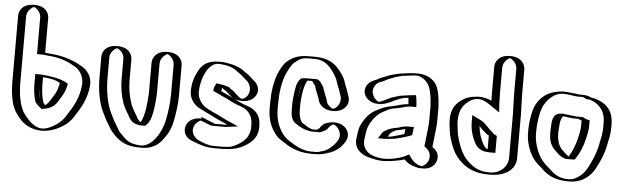

<svg xmlns="http://www.w3.org/2000/svg" viewBox="-54 -1024 4287 1317"><g transform="rotate(5 2090.0 -365.5)"><path d="M374 -299C372 -286 370 -280 366 -267C362 -247 350 -231 342 -215C328 -194 317 -168 297 -152L279 -140C273 -137 268 -135 261 -134C254 -139 250 -144 244 -151C241 -155 233 -163 233 -168C224 -194 218 -224 218 -259C217 -267 217 -275 217 -282V-335H219C275 -331 336 -323 374 -299ZM134 -822C89 -822 50 -783 50 -738V-282C50 -271 50 -261 51 -251L53 -219C58 -163 69 -118 91 -79C121 -34 159 12 217 28C272 43 326 26 364 3C401 -17 435 -48 456 -84C496 -144 535 -209 543 -301C548 -361 519 -403 486 -428C485 -429 468 -437 467 -438C411 -471 346 -493 264 -498C248 -500 234 -502 217 -502V-738C217 -783 179 -822 134 -822ZM220 -350H202V-282C202 -240 210 -192 218 -167C222 -154 230 -145 232 -142C238 -133 247 -125 257 -118C269 -120 278 -123 287 -127L306 -140C331 -160 342 -188 355 -207C362 -222 375 -240 380 -263C385 -279 387 -289 390 -306C347 -337 281 -346 220 -350ZM134 -807C171 -807 202 -775 202 -738V-487H217C233 -487 246 -485 263 -483C343 -478 406 -456 459 -425C463 -422 476 -416 478 -415C509 -391 533 -355 528 -302C520 -213 483 -152 443 -92C423 -58 392 -29 357 -10C319 10 273 28 221 14C168 0 133 -44 104 -87C84 -123 72 -168 68 -220L66 -252C65 -262 65 -272 65 -282V-738C65 -775 97 -807 134 -807ZM390 -306C387 -289 385 -279 380 -263C375 -240 362 -222 355 -207C342 -188 331 -160 306 -140L287 -127C278 -123 269 -120 257 -118C247 -125 239 -133 232 -141C229 -144 222 -153 218 -167C210 -192 202 -240 202 -282V-350H220C281 -346 347 -337 390 -306ZM133 -807C96 -807 65 -775 65 -738V-282C65 -272 65 -262 66 -252L68 -220C72 -168 84 -123 104 -87C133 -44 168 0 221 14C271 28 320 11 356 -10C391 -31 423 -57 443 -92C483 -152 520 -213 528 -302C533 -355 509 -391 478 -415C476 -416 463 -422 459 -425C406 -456 343 -478 263 -483C246 -484 233 -487 217 -487H202V-738C202 -775 170 -807 133 -807ZM232 -171C235 -161 241 -156 244 -151C248 -145 254 -140 261 -134C267 -135 273 -137 279 -140L297 -152C317 -168 327 -192 342 -215C350 -231 362 -247 366 -266C369 -279 372 -285 374 -299C336 -322 276 -331 219 -335H217V-282C217 -241 225 -196 232 -171ZM133 -822C178 -822 217 -783 217 -738V-502C234 -502 246 -500 264 -498C345 -493 411 -470 466 -438C469 -436 482 -430 486 -428C520 -402 548 -361 543 -301C535 -209 497 -145 456 -84C435 -48 401 -17 364 3C325 24 274 44 217 28C158 12 121 -35 91 -79C69 -119 58 -163 53 -219L51 -251C50 -261 50 -271 50 -282V-738C50 -783 88 -822 133 -822ZM222 -350H182V-282C182 -238 188 -198 198 -167C199 -157 208 -150 211 -146C217 -139 222 -134 231 -127L246 -115L274 -120C289 -123 299 -127 307 -131L327 -144C352 -164 362 -191 376 -211C384 -226 396 -244 401 -265C406 -279 408 -288 410 -303L403 -307C355 -337 281 -345 222 -350ZM134 -807C143 -806 182 -780 182 -738V-487H217C227 -487 240 -485 257 -483C328 -479 385 -461 438 -430C444 -426 453 -421 457 -419C486 -397 513 -359 508 -302C500 -211 462 -149 422 -88C402 -53 370 -24 337 -6C298 15 267 24 236 15C195 4 155 -38 125 -83C104 -121 93 -165 88 -219L86 -251C85 -261 85 -271 85 -282V-738C85 -780 125 -806 134 -807ZM237 -333C285 -329 326 -322 355 -303C352 -288 351 -280 346 -265C341 -243 329 -226 321 -211C305 -187 292 -159 268 -143C262 -149 256 -154 252 -169C244 -194 237 -241 237 -282ZM134 -822C54 -822 30 -773 30 -738V-282C30 -272 30 -262 31 -252L33 -220C38 -165 48 -122 70 -83C99 -39 132 7 202 26C281 48 349 18 384 -1C424 -22 457 -53 477 -88C517 -148 555 -212 563 -302C568 -358 542 -396 508 -422C504 -425 491 -432 488 -434C432 -467 361 -492 270 -498L237 -501V-738C237 -773 214 -822 134 -822Z M643 -507C643 -552 682 -590 727 -590C772 -590 810 -552 810 -507V-366C810 -310 821 -258 834 -215C846 -174 869 -142 889 -108L890 -106C897 -99 909 -83 924 -79L934 -77H941C966 -102 974 -145 981 -189C984 -204 990 -272 990 -290V-496C990 -541 1029 -580 1074 -580C1119 -580 1157 -541 1157 -496V-287C1157 -232 1147 -161 1138 -115C1128 -61 1108 -21 1081 15C1053 56 1005 95 936 90C910 90 888 83 866 79C833 69 815 55 791 32C771 10 756 -2 743 -28C735 -42 724 -60 716 -73L689 -127C659 -191 643 -276 643 -366ZM658 -507C658 -544 690 -575 727 -575C764 -575 795 -544 795 -507V-366C795 -308 806 -255 820 -211C834 -165 860 -132 878 -97C888 -87 901 -68 921 -64L933 -62H947C981 -89 989 -140 996 -186C999 -203 1005 -269 1005 -290V-496C1005 -532 1038 -565 1074 -565C1110 -565 1142 -533 1142 -496V-287C1142 -233 1132 -164 1123 -118C1113 -66 1095 -29 1069 6C1043 45 1000 80 937 75H936C913 75 892 68 870 64C840 55 825 43 802 21C780 -2 768 -11 756 -35C748 -50 736 -68 729 -80L702 -134C673 -195 658 -278 658 -366ZM658 -507V-366C658 -278 673 -195 702 -134L729 -80C736 -68 748 -50 756 -35C768 -11 780 -2 802 21C825 43 840 55 870 64C892 68 913 75 936 75H937C1000 80 1043 45 1069 6C1095 -29 1113 -66 1123 -118C1132 -164 1142 -233 1142 -287V-496C1142 -533 1110 -565 1074 -565C1038 -565 1005 -532 1005 -496V-290C1005 -269 999 -203 996 -186C989 -140 981 -89 947 -62H933L921 -64C897 -70 884 -91 878 -97C860 -132 834 -165 820 -211C806 -255 795 -308 795 -366V-507C795 -544 763 -575 726 -575C689 -575 658 -544 658 -507ZM643 -507V-366C643 -276 659 -191 689 -127L716 -73C723 -60 735 -42 743 -28C757 0 770 10 791 32C827 66 868 90 936 90C1005 95 1053 56 1081 15C1109 -22 1128 -61 1138 -115C1147 -161 1157 -232 1157 -287V-496C1157 -541 1119 -580 1074 -580C1029 -580 990 -541 990 -496V-290C990 -271 984 -205 981 -189C974 -144 966 -102 941 -77H934L924 -79C907 -84 897 -98 890 -106C871 -143 847 -173 834 -215C821 -258 810 -310 810 -366V-507C810 -552 771 -590 726 -590C681 -590 643 -552 643 -507ZM678 -507C678 -553 722 -575 726 -575C730 -575 775 -553 775 -507V-366C775 -309 785 -256 799 -213C812 -169 838 -137 856 -101C862 -95 872 -75 908 -66L926 -62H964L973 -71C1002 -100 1009 -144 1016 -188C1019 -204 1025 -271 1025 -290V-496C1025 -537 1064 -563 1074 -565C1085 -563 1122 -536 1122 -496V-287C1122 -232 1112 -162 1103 -116C1087 -32 1023 81 939 75H936C925 75 909 71 883 66C861 59 846 48 823 26C802 4 789 -6 777 -31C769 -45 757 -63 750 -76L723 -130C694 -192 678 -277 678 -366ZM623 -507V-366C623 -277 638 -193 668 -131L695 -77C703 -64 714 -46 722 -32C735 -6 747 4 769 27C810 66 849 88 934 90C1033 96 1078 47 1102 11C1129 -25 1148 -64 1158 -117C1167 -163 1177 -233 1177 -287V-496C1177 -531 1153 -580 1074 -580C995 -580 970 -530 970 -496V-290C970 -270 964 -204 961 -188C955 -150 948 -109 929 -83C921 -91 916 -97 911 -102C893 -138 867 -169 854 -213C840 -256 830 -309 830 -366V-507C830 -542 805 -590 726 -590C647 -590 623 -542 623 -507Z M1440 -544H1428C1371 -544 1334 -513 1314 -473C1292 -432 1275 -388 1275 -324C1275 -272 1311 -228 1347 -209C1372 -196 1397 -183 1424 -172C1453 -159 1478 -143 1507 -132L1534 -120L1518 -118C1513 -117 1509 -117 1505 -117H1433C1428 -117 1421 -120 1416 -122C1415 -122 1414 -122 1413 -123C1399 -130 1382 -136 1367 -141C1316 -158 1273 -124 1261 -88C1244 -38 1278 6 1314 17C1353 34 1390 50 1446 50H1508C1517 50 1526 49 1536 48C1566 45 1581 43 1609 31C1672 2 1729 -41 1724 -131C1724 -199 1688 -245 1635 -260C1631 -261 1627 -263 1622 -265L1607 -270L1591 -277C1586 -280 1580 -282 1574 -284C1549 -299 1522 -312 1493 -324L1467 -336C1459 -339 1451 -343 1444 -347C1445 -352 1445 -356 1446 -359C1446 -361 1446 -363 1447 -364V-365L1452 -375C1460 -374 1465 -373 1473 -371C1477 -371 1481 -368 1484 -367C1493 -358 1504 -351 1517 -344C1530 -331 1546 -314 1562 -305C1602 -276 1654 -290 1678 -324C1707 -364 1693 -416 1659 -440C1638 -457 1625 -474 1600 -488C1597 -490 1595 -492 1594 -493C1566 -516 1529 -533 1485 -539C1472 -539 1452 -544 1440 -544ZM1440 -529C1448 -529 1469 -524 1484 -524C1525 -518 1560 -502 1584 -482C1587 -479 1589 -477 1592 -475C1615 -462 1627 -447 1650 -428C1678 -408 1690 -366 1666 -333C1646 -305 1604 -293 1571 -317C1557 -327 1540 -342 1526 -356C1512 -363 1501 -371 1492 -380C1488 -381 1484 -385 1475 -386C1469 -387 1463 -389 1454 -390L1443 -391L1432 -369V-367C1431 -363 1431 -361 1431 -361C1430 -356 1430 -353 1429 -349L1428 -339L1437 -334C1445 -330 1453 -325 1461 -322L1487 -310C1515 -299 1542 -285 1567 -271C1573 -268 1580 -266 1585 -263L1602 -256L1617 -251C1669 -234 1709 -203 1709 -131C1714 -49 1665 -11 1603 17C1573 30 1547 35 1508 35H1446C1405 35 1374 26 1347 15C1334 7 1326 6 1319 3C1290 -6 1261 -43 1275 -84C1285 -113 1320 -141 1362 -127C1378 -122 1400 -112 1412 -107C1419 -104 1424 -102 1433 -102H1505C1510 -102 1515 -102 1520 -103L1589 -112L1513 -146C1485 -156 1461 -172 1430 -186C1421 -190 1411 -194 1403 -198L1354 -222C1322 -239 1290 -279 1290 -324C1290 -385 1305 -426 1327 -466C1345 -503 1377 -529 1428 -529ZM1440 -529H1428C1377 -529 1345 -503 1327 -466C1305 -426 1290 -385 1290 -324C1290 -279 1322 -239 1354 -222L1403 -198C1411 -194 1421 -190 1430 -186C1461 -172 1485 -156 1513 -146L1589 -112L1520 -103C1515 -102 1510 -102 1505 -102H1433C1424 -102 1419 -104 1412 -107C1399 -113 1378 -122 1362 -127C1320 -141 1285 -113 1275 -84C1261 -43 1290 -6 1319 3C1359 20 1392 35 1446 35H1508C1516 35 1525 34 1534 33C1565 29 1576 29 1603 17C1665 -11 1714 -49 1709 -131C1709 -193 1677 -233 1631 -246C1626 -247 1623 -248 1617 -251L1602 -256L1585 -263C1580 -266 1574 -268 1568 -270C1542 -285 1516 -299 1487 -310L1461 -322C1453 -325 1445 -330 1437 -334L1428 -339L1429 -349C1430 -353 1430 -356 1431 -361C1431 -361 1431 -363 1432 -367V-369L1443 -391L1454 -390C1463 -389 1469 -387 1475 -386C1484 -385 1488 -381 1492 -380C1501 -371 1512 -363 1526 -356C1540 -342 1556 -326 1570 -318C1603 -294 1646 -305 1666 -333C1690 -366 1678 -408 1650 -428C1627 -447 1615 -463 1593 -475C1589 -477 1587 -479 1584 -482C1560 -502 1525 -518 1484 -524C1469 -524 1448 -529 1440 -529ZM1444 -347C1451 -343 1459 -339 1467 -336L1493 -324C1521 -313 1549 -299 1574 -284C1578 -282 1581 -282 1591 -277L1607 -270L1622 -265C1679 -246 1724 -210 1724 -131C1728 -41 1673 2 1609 31C1577 45 1548 50 1508 50H1446C1390 50 1352 32 1314 17C1280 6 1244 -38 1261 -89C1273 -125 1316 -158 1367 -141C1383 -136 1394 -132 1409 -125C1416 -122 1426 -117 1433 -117H1505C1509 -117 1513 -117 1518 -118L1534 -120L1507 -132C1478 -143 1453 -159 1424 -172L1397 -184L1347 -209C1310 -228 1275 -272 1275 -324C1275 -387 1291 -431 1314 -473C1334 -513 1371 -544 1428 -544H1440C1452 -544 1471 -539 1485 -539C1529 -533 1566 -515 1593 -493C1596 -491 1597 -490 1600 -488C1624 -475 1637 -458 1659 -440C1692 -416 1707 -365 1678 -324C1654 -290 1602 -276 1562 -305C1548 -315 1533 -328 1517 -344C1506 -350 1493 -358 1484 -367C1476 -371 1461 -374 1452 -375C1448 -367 1446 -358 1444 -347ZM1408 -342C1418 -336 1431 -330 1442 -326L1468 -313C1495 -302 1521 -289 1546 -275C1552 -272 1559 -270 1565 -267L1584 -259L1599 -254C1643 -239 1689 -211 1689 -131C1694 -44 1641 -5 1584 21C1559 32 1557 31 1529 33C1522 34 1513 35 1508 35H1446C1407 35 1380 23 1339 6C1321 -2 1279 -34 1296 -86C1305 -113 1335 -130 1340 -131C1340 -131 1342 -130 1346 -129C1364 -123 1382 -115 1397 -109C1399 -108 1409 -102 1433 -102H1505C1513 -102 1522 -103 1529 -104L1599 -113L1531 -143C1502 -154 1459 -180 1423 -194L1374 -219C1346 -234 1310 -275 1310 -324C1310 -411 1355 -529 1428 -529H1439C1444 -529 1460 -525 1478 -524C1509 -519 1539 -507 1562 -487C1566 -484 1567 -483 1571 -480C1592 -468 1605 -452 1628 -433C1655 -414 1671 -365 1645 -328C1635 -314 1620 -307 1613 -305C1597 -301 1562 -337 1547 -352C1533 -360 1523 -366 1513 -376C1502 -380 1485 -386 1463 -389L1426 -395L1412 -367V-365C1410 -357 1409 -350 1408 -342ZM1559 -299C1568 -295 1579 -293 1591 -291C1650 -283 1685 -308 1699 -328C1726 -365 1714 -410 1680 -435C1659 -452 1647 -469 1621 -484C1618 -486 1618 -485 1615 -488C1588 -511 1548 -530 1495 -538C1479 -540 1475 -544 1440 -544H1428C1344 -544 1311 -504 1293 -469C1271 -429 1255 -386 1255 -324C1255 -276 1286 -234 1327 -213L1377 -188C1416 -171 1447 -151 1489 -135L1524 -119L1510 -117H1439C1406 -131 1372 -144 1339 -158L1348 -145C1277 -149 1249 -110 1241 -86C1226 -42 1251 -1 1296 14C1335 29 1384 50 1446 50H1508C1555 50 1593 43 1628 28C1696 -3 1749 -47 1744 -131C1744 -197 1712 -238 1652 -258C1649 -259 1645 -260 1640 -262L1625 -267L1610 -274C1599 -279 1596 -280 1595 -280C1584 -286 1571 -293 1559 -299ZM1467 -366V-367C1473 -362 1487 -353 1496 -348C1514 -331 1529 -316 1548 -305C1536 -311 1524 -316 1512 -321L1486 -333C1479 -336 1470 -340 1463 -344C1464 -352 1465 -358 1467 -366Z M2200 21C2184 27 2165 30 2144 30H2114C2031 30 1975 -6 1924 -40C1890 -61 1866 -96 1849 -133C1834 -166 1824 -211 1824 -258V-283C1824 -293 1824 -303 1825 -313C1825 -380 1837 -444 1856 -494C1872 -529 1888 -566 1915 -590C1949 -617 1979 -635 2041 -635H2086C2151 -635 2198 -607 2228 -571C2248 -547 2271 -516 2281 -482C2289 -456 2303 -430 2309 -405L2316 -385C2333 -334 2298 -291 2263 -279C2213 -262 2169 -297 2157 -332L2151 -353C2141 -378 2130 -405 2122 -433C2109 -446 2108 -460 2093 -468H2041C2037 -468 2033 -468 2028 -467C2009 -448 2003 -409 1998 -378C1994 -356 1993 -330 1991 -307V-259C1991 -227 1999 -196 2015 -180C2035 -168 2054 -152 2076 -145L2088 -141C2094 -139 2101 -138 2109 -138C2111 -137 2113 -137 2114 -137H2147C2159 -142 2169 -145 2177 -153C2191 -176 2209 -191 2236 -196C2307 -209 2363 -132 2321 -68C2296 -29 2254 10 2202 20C2201 21 2201 21 2200 21ZM1840 -312V-313C1840 -378 1852 -441 1870 -488C1887 -524 1902 -559 1925 -579C1958 -606 1982 -620 2041 -620H2086C2146 -620 2189 -595 2216 -562C2235 -538 2258 -508 2267 -478C2276 -449 2289 -424 2295 -401L2302 -380C2316 -339 2287 -303 2258 -293C2218 -279 2181 -309 2171 -337L2165 -358C2154 -385 2143 -412 2135 -441C2125 -451 2122 -461 2110 -476C2105 -478 2102 -480 2098 -483H2041C2035 -483 2027 -482 2021 -481C1995 -455 1988 -413 1983 -380C1979 -356 1978 -331 1976 -308V-259C1976 -222 1985 -189 2006 -168C2027 -156 2044 -140 2071 -131L2084 -127C2092 -125 2106 -122 2114 -122H2150C2163 -127 2176 -131 2189 -144C2202 -165 2215 -178 2238 -182C2299 -193 2342 -127 2308 -76C2284 -37 2245 -4 2195 6C2181 13 2162 15 2144 15H2114C2036 15 1983 -19 1932 -53C1901 -72 1878 -104 1862 -139C1848 -170 1839 -213 1839 -258V-283C1839 -293 1839 -302 1840 -312ZM1839 -283V-258C1839 -213 1848 -170 1862 -139C1878 -104 1901 -72 1932 -53C1983 -19 2036 15 2114 15H2144C2162 15 2181 13 2195 6C2245 -4 2284 -37 2308 -76C2342 -127 2299 -193 2238 -182C2215 -178 2202 -165 2189 -144C2176 -131 2163 -127 2150 -122H2114C2106 -122 2092 -125 2084 -127L2071 -131C2044 -140 2027 -156 2006 -168C1985 -189 1976 -222 1976 -259V-308C1978 -331 1979 -356 1983 -380C1988 -413 1995 -455 2021 -481C2027 -482 2035 -483 2041 -483H2098C2102 -480 2105 -478 2110 -476C2122 -461 2125 -451 2135 -441C2143 -412 2154 -385 2165 -358L2171 -337C2181 -309 2218 -279 2258 -293C2287 -303 2316 -339 2302 -380L2295 -401C2289 -424 2276 -449 2267 -478C2258 -508 2235 -538 2216 -562C2189 -595 2146 -620 2086 -620H2041C1982 -620 1958 -606 1925 -579C1902 -559 1887 -524 1870 -488C1852 -441 1840 -378 1840 -313C1839 -303 1839 -293 1839 -283ZM1825 -313C1824 -302 1824 -293 1824 -283V-258C1824 -211 1834 -166 1849 -133C1866 -96 1890 -61 1924 -40C1975 -6 2031 30 2114 30H2144C2165 30 2184 27 2201 21L2202 20C2256 7 2296 -28 2321 -68C2364 -134 2306 -210 2236 -197C2208 -192 2190 -174 2177 -153C2168 -145 2159 -142 2147 -137H2113C2107 -138 2094 -139 2088 -141L2076 -145C2053 -153 2037 -167 2015 -180C1998 -196 1991 -227 1991 -259V-307C1996 -366 1997 -432 2028 -467C2033 -468 2037 -468 2041 -468H2093C2108 -461 2112 -444 2122 -433C2130 -404 2141 -377 2151 -353L2157 -332C2169 -298 2212 -262 2263 -279C2298 -291 2333 -334 2316 -385L2309 -405C2302 -431 2289 -455 2281 -482C2271 -516 2248 -547 2228 -571C2198 -607 2151 -635 2086 -635H2041C1979 -635 1950 -618 1915 -590C1888 -566 1873 -530 1856 -494C1837 -445 1825 -380 1825 -313ZM1985 -172C2003 -161 2023 -144 2055 -133L2068 -129C2078 -126 2099 -122 2114 -122H2162L2172 -126C2181 -130 2198 -136 2210 -148C2224 -170 2242 -184 2252 -183C2271 -181 2324 -128 2287 -72C2263 -34 2221 -1 2189 6H2187L2185 7L2175 9L2173 11C2164 14 2154 15 2144 15H2114C2056 15 2006 -12 1953 -48C1924 -67 1899 -100 1883 -136C1868 -168 1859 -212 1859 -258V-283C1859 -293 1859 -303 1860 -313C1860 -380 1872 -443 1890 -491C1906 -526 1923 -563 1946 -583C1980 -611 1999 -620 2041 -620H2086C2125 -620 2166 -602 2195 -566C2214 -542 2237 -512 2246 -480C2254 -452 2268 -428 2274 -403L2281 -383C2297 -335 2259 -294 2237 -290C2228 -291 2200 -310 2192 -334L2186 -355C2176 -381 2164 -408 2156 -437C2146 -447 2142 -458 2131 -472C2128 -473 2124 -475 2122 -476L2112 -483H2041C2032 -483 2024 -482 2017 -481L2002 -479L1996 -473C1972 -449 1968 -410 1963 -379C1959 -356 1958 -331 1956 -307V-259C1956 -223 1965 -188 1985 -172ZM1805 -313C1804 -303 1804 -293 1804 -283V-258C1804 -212 1813 -168 1828 -136C1845 -100 1868 -66 1903 -44C1952 -11 2011 30 2114 30H2144C2174 30 2200 24 2222 17C2281 2 2319 -34 2342 -72C2364 -106 2357 -145 2331 -170C2318 -182 2297 -197 2258 -198C2246 -198 2234 -197 2224 -195C2182 -187 2168 -168 2156 -149C2148 -142 2143 -140 2136 -137H2120C2115 -138 2108 -138 2103 -139L2093 -143C2076 -149 2060 -161 2037 -175C2020 -192 2011 -226 2011 -259V-307C2013 -330 2014 -356 2018 -379C2023 -409 2030 -445 2047 -468H2079C2088 -456 2092 -447 2101 -437C2109 -408 2121 -381 2131 -356L2137 -334C2149 -301 2184 -275 2238 -275C2308 -275 2355 -325 2336 -382L2329 -403C2323 -428 2309 -452 2301 -480C2292 -512 2269 -542 2249 -566C2221 -600 2172 -635 2086 -635H2041C1962 -635 1926 -612 1893 -585C1866 -561 1852 -528 1835 -491C1817 -443 1805 -379 1805 -313Z M2765 -414C2750 -413 2744 -412 2730 -409C2710 -409 2688 -400 2672 -396C2659 -392 2647 -386 2632 -381C2614 -369 2590 -359 2568 -353C2500 -334 2436 -408 2475 -475C2489 -500 2509 -509 2536 -518C2564 -533 2591 -545 2623 -556C2648 -564 2682 -572 2712 -575C2730 -578 2754 -582 2775 -582H2794C2851 -582 2895 -544 2913 -503C2926 -470 2933 -427 2936 -382C2937 -369 2938 -357 2937 -345V-272C2937 -226 2929 -181 2925 -140L2923 -119C2922 -111 2921 -104 2920 -97V-92C2947 -76 2970 -42 2959 1C2950 39 2908 75 2858 61L2848 59C2817 51 2787 32 2770 7C2769 8 2767 8 2766 8L2733 18C2702 26 2666 32 2629 35C2602 38 2574 33 2551 28C2482 16 2422 -28 2436 -110C2440 -141 2443 -172 2454 -195C2462 -215 2473 -230 2485 -248C2502 -273 2526 -296 2553 -309L2571 -318C2596 -331 2620 -340 2652 -345C2687 -353 2724 -367 2764 -367H2770V-369L2767 -396C2767 -401 2766 -407 2765 -414ZM2764 -199C2763 -189 2761 -176 2760 -165C2742 -157 2724 -154 2704 -147L2687 -143C2674 -139 2657 -134 2640 -134C2631 -133 2621 -132 2610 -131H2608C2614 -140 2620 -151 2628 -159C2628 -160 2628 -160 2629 -160L2649 -170C2664 -180 2690 -183 2710 -187C2728 -192 2742 -199 2764 -199ZM2764 -429C2749 -428 2742 -426 2729 -424C2703 -423 2683 -414 2668 -410C2652 -406 2640 -400 2625 -395C2599 -377 2551 -351 2513 -374C2483 -392 2466 -430 2487 -467C2499 -488 2515 -495 2542 -504C2559 -512 2570 -521 2584 -525C2601 -531 2614 -538 2627 -542C2652 -550 2685 -557 2713 -560C2731 -562 2756 -567 2775 -567H2794C2844 -567 2883 -533 2899 -497C2911 -465 2918 -426 2921 -381C2922 -368 2923 -357 2922 -345V-272C2922 -228 2914 -182 2910 -141L2908 -120C2907 -112 2906 -105 2905 -98V-84C2931 -69 2955 -44 2944 -3C2936 28 2901 57 2861 46L2851 44C2822 37 2796 20 2782 -1L2775 -12L2766 -8L2729 4C2700 12 2664 17 2627 20C2602 23 2577 18 2554 13C2489 2 2438 -37 2451 -108C2456 -140 2459 -169 2468 -189C2488 -231 2519 -275 2560 -296L2578 -305C2602 -318 2623 -325 2654 -330C2692 -336 2726 -352 2764 -352H2785V-370C2783 -387 2783 -401 2780 -417L2777 -430ZM2615 -167 2624 -174 2641 -183C2657 -194 2685 -198 2707 -202C2722 -206 2739 -214 2764 -214H2781L2779 -197C2777 -184 2776 -168 2774 -155C2752 -146 2729 -140 2708 -133L2691 -129C2679 -125 2661 -119 2641 -119C2633 -118 2621 -117 2611 -116H2580L2596 -139C2601 -146 2606 -158 2615 -167ZM2764 -429 2777 -430 2780 -417C2783 -401 2783 -387 2785 -370V-352H2764C2727 -352 2692 -338 2655 -330C2623 -323 2603 -318 2578 -305L2560 -296C2520 -276 2485 -232 2468 -189C2460 -168 2456 -141 2451 -108C2438 -37 2488 2 2553 13C2577 17 2601 23 2627 20C2664 17 2700 12 2729 4L2766 -8L2775 -12L2782 -1C2796 20 2822 37 2851 44L2861 46C2901 57 2936 28 2944 -3C2955 -44 2931 -69 2905 -84V-98C2906 -105 2907 -112 2908 -120L2910 -141C2914 -182 2922 -228 2922 -272V-345C2923 -357 2922 -368 2921 -381C2918 -426 2911 -465 2899 -497C2883 -533 2844 -567 2794 -567H2775C2757 -567 2732 -563 2714 -560C2685 -556 2652 -550 2627 -542C2614 -538 2601 -531 2584 -525C2570 -521 2559 -512 2542 -504C2515 -495 2499 -488 2487 -467C2466 -430 2483 -392 2513 -374C2551 -351 2599 -377 2625 -395C2639 -400 2652 -405 2667 -410C2682 -415 2703 -423 2729 -424C2742 -426 2749 -428 2764 -429ZM2615 -167C2606 -158 2601 -146 2596 -139L2580 -116H2611C2621 -117 2633 -118 2641 -119C2661 -119 2679 -125 2691 -129L2708 -133C2729 -140 2752 -146 2774 -155C2776 -168 2777 -184 2779 -197L2781 -214H2764C2739 -214 2722 -206 2707 -202C2687 -198 2660 -195 2642 -183L2624 -174ZM2770 -369V-367H2764C2722 -367 2687 -351 2652 -345C2620 -340 2596 -331 2571 -318L2553 -309C2508 -287 2475 -241 2454 -195C2443 -171 2440 -141 2436 -110C2422 -28 2483 16 2551 28C2575 34 2602 38 2629 35C2666 32 2702 26 2733 18L2770 7C2785 30 2815 51 2848 59L2858 61C2908 74 2950 39 2959 1C2971 -44 2945 -75 2920 -92V-97C2921 -105 2922 -111 2923 -119L2925 -140C2929 -181 2937 -226 2937 -272V-345C2938 -358 2937 -369 2936 -382C2933 -427 2926 -469 2913 -503C2897 -544 2850 -582 2794 -582H2775C2754 -582 2729 -577 2712 -575C2642 -569 2586 -543 2536 -518C2509 -509 2489 -500 2475 -475C2449 -431 2468 -382 2505 -361C2547 -337 2601 -360 2632 -381C2665 -392 2688 -407 2729 -409C2743 -409 2750 -412 2765 -414C2768 -400 2768 -384 2770 -369ZM2640 -134C2658 -134 2675 -139 2687 -143L2704 -147C2722 -153 2742 -158 2760 -165C2761 -175 2763 -189 2764 -199C2742 -199 2728 -192 2711 -187C2690 -181 2665 -180 2649 -170L2632 -162C2622 -154 2615 -142 2608 -131H2610C2619 -132 2632 -134 2640 -134ZM2757 -429C2743 -428 2732 -426 2722 -424C2685 -422 2663 -412 2653 -409C2613 -399 2593 -380 2557 -368C2554 -367 2549 -365 2546 -365C2530 -367 2476 -416 2508 -471C2521 -493 2534 -498 2557 -506C2575 -512 2593 -525 2599 -527C2619 -533 2635 -541 2644 -544C2667 -551 2698 -558 2719 -560C2739 -562 2765 -567 2775 -567H2794C2815 -567 2861 -542 2879 -500C2892 -467 2898 -426 2901 -381C2902 -368 2903 -357 2902 -345V-272C2902 -227 2894 -182 2890 -141L2888 -120C2887 -112 2886 -105 2885 -98V-87C2908 -73 2936 -46 2924 -1C2917 28 2887 48 2879 49C2878 49 2876 48 2875 48L2864 46C2844 41 2819 25 2804 3L2785 -24L2747 -5L2714 6C2671 18 2619 26 2566 14C2519 6 2457 -28 2471 -109C2475 -140 2478 -170 2488 -192C2505 -234 2543 -280 2580 -299L2598 -308C2621 -320 2637 -326 2665 -331C2708 -338 2741 -352 2764 -352H2805V-369C2803 -386 2803 -399 2800 -415L2796 -433ZM2594 -163C2585 -154 2579 -143 2574 -135L2562 -116H2615C2624 -117 2636 -118 2643 -119C2672 -120 2693 -126 2706 -130L2723 -134C2741 -140 2770 -147 2794 -158C2796 -171 2798 -186 2799 -198L2801 -214H2764C2726 -214 2703 -203 2693 -200C2676 -197 2643 -193 2621 -179L2605 -171ZM2750 -370V-367C2699 -364 2666 -348 2642 -344C2605 -338 2577 -328 2551 -314L2533 -305C2485 -281 2455 -238 2433 -192C2423 -170 2420 -140 2416 -109C2403 -36 2453 12 2539 27C2564 33 2598 39 2636 35C2679 31 2721 24 2757 13C2774 32 2800 49 2835 58L2845 60C2855 63 2862 64 2872 64C2949 68 2973 24 2979 -1C2990 -42 2967 -70 2940 -88V-98C2941 -105 2942 -112 2943 -120L2945 -141C2949 -182 2957 -227 2957 -272V-345C2958 -357 2957 -368 2956 -381C2953 -426 2947 -466 2934 -500C2919 -535 2880 -582 2794 -582H2775C2743 -582 2717 -576 2706 -575C2669 -572 2634 -562 2607 -554C2588 -548 2576 -541 2564 -537C2540 -530 2531 -522 2517 -515C2488 -505 2467 -493 2454 -471C2412 -399 2495 -330 2583 -355C2607 -362 2634 -372 2652 -384C2678 -393 2711 -408 2731 -409C2737 -409 2741 -410 2746 -411C2748 -397 2748 -384 2750 -370ZM2653 -166 2669 -174C2672 -176 2679 -179 2681 -180C2702 -185 2726 -189 2744 -195C2743 -184 2741 -172 2740 -161C2724 -155 2707 -151 2689 -145L2672 -141C2655 -135 2644 -134 2628 -133C2635 -144 2642 -157 2653 -166Z M3339 66C3251 66 3196 32 3153 -14C3113 -54 3089 -121 3072 -183C3068 -206 3067 -224 3063 -251C3054 -338 3077 -391 3128 -427C3156 -447 3178 -456 3218 -459C3261 -463 3297 -445 3324 -427L3336 -419C3335 -428 3335 -438 3335 -448C3334 -465 3334 -482 3334 -497V-673C3334 -718 3372 -757 3417 -757C3462 -757 3501 -718 3501 -673V-497C3501 -484 3501 -469 3502 -453C3502 -422 3505 -391 3505 -362V-64C3505 24 3430 66 3339 66ZM3338 -197C3330 -200 3323 -205 3317 -210L3306 -221C3297 -228 3290 -235 3285 -240L3272 -254C3258 -265 3245 -281 3228 -290V-288C3228 -227 3243 -184 3264 -143C3275 -124 3289 -111 3310 -104C3314 -103 3318 -102 3322 -102C3327 -101 3333 -101 3338 -101ZM3490 -362C3490 -401 3486 -454 3486 -497V-673C3486 -709 3453 -742 3417 -742C3381 -742 3349 -710 3349 -673V-497C3349 -482 3349 -466 3350 -448C3350 -438 3350 -429 3351 -420L3353 -390L3316 -415C3290 -432 3257 -447 3219 -444C3181 -441 3163 -434 3137 -415C3091 -382 3069 -336 3078 -253C3082 -226 3083 -208 3087 -186C3103 -126 3128 -60 3164 -24C3206 20 3255 51 3339 51C3349 51 3359 51 3368 50C3436 45 3490 3 3490 -64ZM3327 -221 3316 -232C3308 -239 3300 -246 3296 -250L3282 -265C3270 -275 3256 -292 3235 -303L3213 -314V-288C3213 -224 3230 -179 3251 -136C3268 -106 3293 -86 3338 -86H3353V-207C3344 -211 3333 -216 3327 -221ZM3490 -362V-64C3490 3 3436 45 3368 50C3359 51 3349 51 3339 51C3255 51 3206 20 3164 -24C3128 -60 3103 -126 3087 -186C3083 -208 3082 -226 3078 -253C3069 -336 3091 -382 3137 -415C3163 -434 3181 -441 3219 -444C3257 -447 3290 -432 3316 -415L3353 -390L3351 -420C3350 -429 3350 -438 3350 -448C3349 -466 3349 -482 3349 -497V-673C3349 -710 3381 -742 3417 -742C3453 -742 3486 -709 3486 -673V-497C3486 -454 3490 -401 3490 -362ZM3353 -207V-86H3338C3293 -86 3267 -106 3251 -136C3230 -179 3213 -224 3213 -288V-314L3235 -303C3256 -292 3270 -275 3282 -265L3296 -250C3300 -246 3308 -239 3316 -232L3327 -221C3333 -216 3344 -211 3353 -207ZM3505 -64V-362C3505 -402 3501 -455 3501 -497V-673C3501 -718 3462 -757 3417 -757C3372 -757 3334 -718 3334 -673V-497C3334 -474 3334 -442 3336 -419L3324 -427C3297 -445 3261 -463 3218 -459C3178 -456 3155 -447 3128 -427C3077 -391 3054 -338 3063 -251C3067 -224 3068 -207 3072 -183C3088 -122 3113 -54 3153 -14C3196 32 3251 66 3339 66C3429 66 3505 24 3505 -64ZM3264 -143C3243 -186 3228 -227 3228 -288V-290C3245 -281 3258 -266 3272 -254L3285 -240C3290 -235 3298 -227 3306 -221L3317 -210C3323 -205 3330 -200 3338 -197V-101C3299 -101 3279 -117 3264 -143ZM3470 -362V-64C3470 12 3405 47 3363 50C3355 51 3348 51 3339 51C3276 51 3228 26 3185 -20C3148 -57 3123 -123 3107 -184C3103 -207 3102 -225 3098 -252C3089 -337 3113 -387 3158 -419C3184 -438 3196 -442 3225 -444C3241 -445 3266 -438 3295 -419L3375 -365L3371 -419C3370 -428 3370 -438 3370 -448C3369 -466 3369 -482 3369 -497V-673C3369 -713 3406 -740 3417 -742C3428 -740 3466 -713 3466 -673V-497C3466 -454 3470 -403 3470 -362ZM3362 -208C3358 -210 3353 -213 3349 -216L3338 -227C3330 -234 3322 -241 3317 -246L3304 -260C3291 -270 3280 -288 3255 -300L3193 -331V-288C3193 -226 3209 -182 3230 -140C3244 -115 3272 -89 3316 -87C3325 -86 3330 -86 3338 -86H3373V-203ZM3315 -440C3292 -451 3257 -463 3212 -459C3164 -455 3134 -443 3107 -423C3056 -387 3034 -336 3043 -252C3047 -225 3048 -209 3052 -185C3068 -123 3092 -58 3131 -19C3173 26 3231 66 3339 66C3351 66 3362 66 3374 65C3472 57 3525 4 3525 -64V-362C3525 -402 3521 -454 3521 -497V-673C3521 -707 3496 -757 3417 -757C3338 -757 3314 -708 3314 -673V-497C3314 -480 3315 -460 3315 -440ZM3318 -201V-105C3306 -111 3294 -123 3285 -139C3267 -175 3253 -212 3249 -260L3250 -259L3263 -245C3268 -240 3276 -232 3284 -226L3296 -215C3302 -210 3308 -205 3318 -201Z M3963 -356V-330C3963 -293 3956 -268 3949 -237C3938 -187 3918 -140 3893 -103H3892C3891 -102 3891 -102 3890 -102H3870C3844 -111 3828 -133 3809 -149C3801 -155 3796 -164 3790 -174C3776 -195 3771 -228 3771 -263C3775 -301 3771 -360 3797 -377C3797 -378 3797 -378 3798 -378C3801 -379 3803 -379 3806 -379H3807C3814 -378 3822 -377 3832 -376C3856 -374 3883 -368 3907 -368H3933C3943 -363 3951 -359 3963 -356ZM3800 -546C3751 -542 3717 -530 3688 -504C3657 -477 3633 -441 3621 -395C3606 -337 3595 -236 3613 -171C3629 -108 3660 -56 3703 -20L3719 -6C3760 35 3804 65 3885 65C3906 66 3925 63 3940 58C3989 41 4024 8 4048 -36C4073 -84 4100 -142 4112 -203C4120 -241 4130 -280 4130 -326V-350C4130 -359 4130 -368 4129 -376C4126 -441 4084 -485 4037 -507C4022 -514 4003 -522 3982 -522C3968 -531 3953 -535 3937 -535H3907C3906 -535 3904 -535 3901 -536C3884 -539 3864 -541 3847 -542C3831 -544 3822 -546 3800 -546ZM3756 -264V-263C3756 -226 3760 -191 3777 -166C3783 -156 3789 -146 3800 -137C3818 -121 3836 -98 3868 -87H3893L3901 -88C3928 -129 3951 -179 3964 -234C3971 -265 3978 -291 3978 -330V-368L3967 -371C3956 -374 3947 -377 3937 -383H3907C3885 -383 3859 -389 3833 -391C3822 -392 3815 -393 3808 -394H3806C3797 -394 3791 -390 3786 -387C3752 -359 3759 -297 3756 -264ZM3978 -507C3966 -515 3952 -520 3937 -520H3907C3889 -520 3867 -526 3846 -527C3829 -529 3823 -531 3801 -531C3755 -528 3725 -516 3698 -493C3669 -468 3647 -434 3636 -391C3621 -335 3611 -236 3628 -175C3643 -114 3672 -65 3713 -31L3729 -17C3769 23 3807 50 3885 50C3905 51 3922 49 3935 44C3980 28 4012 -2 4035 -43C4060 -90 4086 -147 4097 -206C4105 -245 4115 -282 4115 -326V-350C4115 -359 4115 -367 4114 -375C4111 -434 4075 -472 4031 -493C4016 -500 3999 -507 3982 -507ZM3786 -387C3786 -387 3793 -392 3794 -393C3798 -394 3802 -394 3806 -394H3808C3815 -393 3822 -392 3833 -391C3859 -389 3885 -383 3907 -383H3937C3947 -377 3956 -374 3967 -371L3978 -368V-330C3978 -291 3971 -265 3964 -234C3951 -179 3928 -129 3901 -88L3893 -87H3868C3836 -98 3818 -121 3800 -137C3789 -146 3783 -156 3777 -166C3760 -191 3756 -226 3756 -263V-264C3759 -297 3752 -359 3786 -387ZM3978 -507H3982C3999 -507 4016 -500 4031 -493C4075 -472 4111 -434 4114 -375C4115 -367 4115 -359 4115 -350V-326C4115 -282 4105 -245 4097 -206C4086 -147 4060 -90 4035 -43C4012 -2 3980 28 3935 44C3922 49 3905 51 3885 50C3807 50 3769 23 3729 -17L3713 -31C3672 -65 3643 -114 3628 -175C3611 -236 3621 -335 3636 -391C3647 -434 3669 -468 3698 -493C3725 -516 3755 -528 3801 -531C3839 -531 3873 -520 3907 -520H3937C3952 -520 3966 -515 3978 -507ZM3771 -263C3771 -227 3776 -196 3790 -174C3797 -163 3800 -156 3809 -149C3829 -131 3843 -112 3870 -102H3893C3917 -140 3937 -187 3949 -237C3956 -269 3963 -293 3963 -330V-356C3951 -359 3943 -363 3933 -368H3907C3883 -368 3856 -374 3832 -376C3821 -377 3814 -377 3806 -379C3804 -379 3802 -378 3800 -378C3770 -360 3775 -304 3771 -263ZM3982 -522C4003 -522 4022 -514 4037 -507C4084 -485 4126 -441 4129 -376C4130 -368 4130 -359 4130 -350V-326C4130 -280 4120 -241 4112 -203C4100 -142 4073 -84 4048 -36C4024 8 3989 41 3940 58C3925 63 3906 66 3885 65C3804 65 3760 35 3719 -6L3703 -20C3660 -56 3629 -108 3613 -171C3595 -236 3606 -337 3621 -395C3633 -441 3657 -477 3688 -504C3717 -530 3751 -542 3800 -546H3801C3824 -546 3830 -544 3847 -542C3866 -541 3893 -535 3907 -535H3937C3954 -535 3969 -529 3982 -522ZM3736 -263C3736 -227 3740 -194 3756 -170C3762 -160 3767 -151 3778 -142C3795 -127 3809 -103 3849 -90L3858 -87H3896L3919 -88L3927 -99C3952 -137 3972 -185 3984 -236C3991 -267 3998 -292 3998 -330V-365L3981 -369C3974 -371 3970 -372 3961 -377L3950 -383H3907C3896 -383 3871 -388 3838 -391C3825 -392 3824 -392 3815 -394H3806C3796 -394 3787 -393 3780 -391L3764 -383C3731 -356 3740 -299 3736 -263ZM3907 -520H3937C3937 -520 3942 -520 3953 -513L3964 -507H3982C3983 -507 3996 -504 4011 -497C4050 -479 4091 -439 4094 -376C4095 -368 4095 -359 4095 -350V-326C4095 -281 4085 -242 4077 -204C4066 -144 4039 -86 4014 -39C3991 4 3957 32 3918 46C3910 49 3900 50 3886 50H3885C3829 50 3793 30 3751 -12L3734 -27C3693 -61 3664 -111 3648 -173C3631 -236 3641 -336 3656 -393C3667 -438 3690 -472 3719 -497C3745 -520 3769 -528 3803 -531C3833 -531 3877 -520 3907 -520ZM3907 -368H3920C3928 -364 3936 -361 3943 -359V-330C3943 -292 3936 -266 3929 -235C3918 -187 3899 -142 3876 -105C3860 -115 3847 -130 3831 -144C3822 -151 3817 -159 3811 -170C3796 -193 3791 -227 3791 -263C3794 -296 3791 -353 3814 -377C3843 -374 3864 -368 3907 -368ZM3996 -521C3983 -527 3965 -535 3937 -535H3912C3894 -538 3872 -541 3853 -542C3841 -543 3827 -546 3801 -546H3798C3737 -541 3696 -525 3666 -499C3635 -472 3612 -438 3601 -393C3586 -336 3576 -236 3593 -173C3608 -111 3637 -61 3681 -25L3697 -11C3736 28 3783 64 3884 65C3980 68 4038 17 4069 -40C4094 -87 4121 -145 4132 -205C4140 -243 4150 -281 4150 -326V-350C4150 -429 4117 -476 4056 -504C4042 -510 4023 -518 3996 -521Z"/></g></svg>

Font: Blanket
Style: Black
Weight: 900
Foundry: Cannot Into Space Fonts
Version: Version 0.9